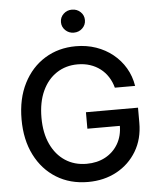

<svg xmlns="http://www.w3.org/2000/svg" viewBox="-62 -992 862 1055"><g transform="rotate(-5 369.5 -464.5)"><path d="M380.9 10.7Q282.2 10.7 206.8 -35.9Q131.3 -82.5 88.9 -166.7Q46.4 -251 46.4 -363.3Q46.4 -477.5 89.4 -561.8Q132.3 -646 207.3 -692.1Q282.2 -738.3 378.4 -738.3Q437.5 -738.3 489.3 -720.5Q541 -702.6 581.5 -669.9Q622.1 -637.2 648.7 -592.3Q675.3 -547.4 684.1 -492.7H572.3Q563.5 -525.9 546.1 -552.7Q528.8 -579.6 503.9 -598.6Q479 -617.7 447.8 -627.9Q416.5 -638.2 379.4 -638.2Q314 -638.2 263.4 -605Q212.9 -571.8 184.6 -510.3Q156.2 -448.7 156.2 -363.3Q156.2 -278.8 184.8 -217.3Q213.4 -155.8 264.2 -122.6Q314.9 -89.4 381.8 -89.4Q439.9 -89.4 484.9 -113.5Q529.8 -137.7 555.7 -181.6Q581.5 -225.6 581.5 -284.7L611.3 -281.2H402.3V-372.1H689.5V-288.6Q689.5 -199.7 649.2 -132.3Q608.9 -64.9 539.3 -27.1Q469.7 10.7 380.9 10.7ZM374.5 -813.5Q347.2 -813.5 327.9 -832Q308.6 -850.6 308.6 -877Q308.6 -903.8 327.9 -922.1Q347.2 -940.4 374.5 -940.4Q402.3 -940.4 421.6 -922.1Q440.9 -903.8 440.9 -877Q440.9 -850.6 421.6 -832Q402.3 -813.5 374.5 -813.5Z"/></g></svg>

Font: Inter 24pt Medium
Style: Regular
Weight: 500
Designer: Rasmus Andersson
Foundry: rsms
Version: Version 4.001;git-66647c0bb